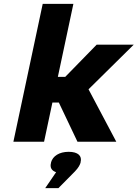

<svg xmlns="http://www.w3.org/2000/svg" viewBox="-20 -730 709 989"><path d="M200 -710 49 0H207L250 -202H283L379 0H579L436 -270L669 -500H478L316 -334H278L358 -710ZM213 239H281L366 153C385 133 391 120 395 108V106C404 73 382 52 334 52C285 52 252 74 243 106V108C236 132 245 149 269 157Z"/></svg>

Font: LT Wave Text Black Italic
Style: Regular
Weight: 900
Designer: Daniel Lyons
Version: Version 2.5 (Glyphs App)